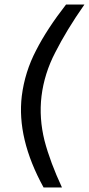

<svg xmlns="http://www.w3.org/2000/svg" viewBox="-20 -699 392 846"><path d="M253 127C219 54 193 -15 176 -80C160 -145 155 -210 163 -276C171 -341 191 -406 224 -469C256 -532 298 -602 352 -679H271C215 -607 171 -540 139 -477C106 -414 85 -347 76 -276C61 -151 93 -17 172 127Z"/></svg>

Font: Gamestation Display
Style: Italic
Weight: 400
Designer: Jonas Hecksher
Foundry: Jonas Hecksher, Playtypeª, e-types AS
Version: Version 1.003